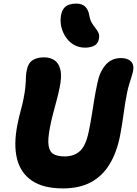

<svg xmlns="http://www.w3.org/2000/svg" viewBox="-20 -1035 762 1068"><path d="M330 13Q221 13 157.5 -30Q94 -73 74.5 -152.5Q55 -232 77 -342Q85 -383 95.5 -421Q106 -459 111 -486Q118 -522 120.5 -545Q123 -568 123.5 -583.5Q124 -599 124.5 -612.5Q125 -626 129 -645Q136 -683 160.5 -699.5Q185 -716 225 -716Q259 -716 283 -700Q307 -684 316 -646.5Q325 -609 311 -544Q305 -514 295 -477L275 -402Q265 -364 259 -332Q245 -263 250 -227Q255 -191 277.5 -178Q300 -165 340 -165Q392 -165 425 -195Q458 -225 474 -305Q485 -359 491.5 -400.5Q498 -442 504.5 -482.5Q511 -523 522 -574Q534 -635 567 -673.5Q600 -712 653 -712Q690 -712 708.5 -693.5Q727 -675 720 -638Q716 -622 711 -605.5Q706 -589 699.5 -569Q693 -549 687 -520Q676 -466 668 -405Q660 -344 648 -281Q630 -189 590.5 -123Q551 -57 487 -22Q423 13 330 13ZM453 -770Q422 -770 396.5 -783Q371 -796 353 -819Q335 -842 325.5 -870Q316 -898 317 -928Q319 -973 340 -994Q361 -1015 404 -1015Q437 -1015 454.5 -997.5Q472 -980 477 -948Q481 -924 491 -907.5Q501 -891 511.5 -878Q522 -865 528 -851.5Q534 -838 530 -818Q525 -791 503.5 -780.5Q482 -770 453 -770Z"/></svg>

Font: Shantell Sans Light ExtraBold
Style: Italic
Weight: 800
Italic angle: -11°
Version: Version 1.008;[ac192a2d6]